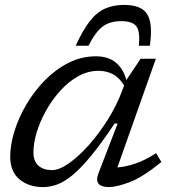

<svg xmlns="http://www.w3.org/2000/svg" viewBox="-20 -751 696 781"><path d="M380.5 -46 458.5 -248.5H446Q391.5 -166.5 349.2 -115.5Q307 -64.5 273.2 -37.2Q239.5 -10 211 0Q182.5 10 155.5 10Q96.5 10 59 -21.8Q21.5 -53.5 21.5 -113.5Q21.5 -162 38.8 -217.5Q56 -273 87.8 -326.8Q119.5 -380.5 163 -424.8Q206.5 -469 259 -495.5Q311.5 -522 370.5 -522Q420 -522 450.8 -496.8Q481.5 -471.5 494 -425.5L552 -512H614L457.5 -70Q490 -72 530.2 -85.5Q570.5 -99 615 -128L636.5 -92Q558 -28.5 505.2 -9.2Q452.5 10 424 10Q359 10 380.5 -46ZM116 -131.5Q116 -95 136.5 -77Q157 -59 191.5 -59Q221 -59 260.8 -87Q300.5 -115 341.8 -161.5Q383 -208 418.8 -265Q454.5 -322 476 -380L485 -403.5Q464.5 -436.5 438 -449.8Q411.5 -463 381.5 -463Q337.5 -463 297.8 -440.8Q258 -418.5 224.8 -381.5Q191.5 -344.5 167 -300.5Q142.5 -256.5 129.2 -212.2Q116 -168 116 -131.5ZM473 -665Q428 -665 398.8 -644Q369.5 -623 340 -565H288Q317 -629 345.5 -665.2Q374 -701.5 407.8 -716.2Q441.5 -731 485 -731Q555.5 -731 579 -692.8Q602.5 -654.5 589.5 -565H545Q550.5 -623.5 534.5 -644.2Q518.5 -665 473 -665Z"/></svg>

Font: Newsreader Caption
Style: Italic
Weight: 400
Italic angle: -17°
Designer: Hugues Gentile
Foundry: Production Type
Version: Version 1.001